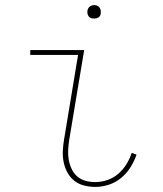

<svg xmlns="http://www.w3.org/2000/svg" viewBox="-20 -727 640 755"><path d="M355 8Q332 8 310.5 2.5Q289 -3 272.5 -16Q256 -29 245.5 -48Q235 -67 230.5 -88.5Q226 -110 227 -133Q228 -156 232 -179L287 -511H99V-530H311L252 -176Q249 -156 248 -136Q247 -116 250.5 -97.5Q254 -79 262 -62Q270 -45 284 -33Q298 -21 316.5 -16Q335 -11 355 -11Q378 -11 402 -19Q426 -27 445 -43.5Q464 -60 477 -81Q490 -102 498 -126L517 -119Q508 -93 493 -69Q478 -45 456 -27Q434 -9 407.5 -0.5Q381 8 355 8ZM350 -654Q344 -654 338 -656Q332 -658 328.5 -663Q325 -668 324 -674Q323 -680 324 -686Q325 -691 327.5 -695Q330 -699 333.5 -701.5Q337 -704 341.5 -705.5Q346 -707 350 -707Q357 -707 362.5 -704.5Q368 -702 371.5 -697Q375 -692 376 -686Q377 -680 376 -674Q376 -669 373.5 -665Q371 -661 367 -658.5Q363 -656 359 -655Q355 -654 350 -654Z"/></svg>

Font: Iosevka Curly Slab ThEx
Style: Italic
Weight: 100
Width: 7
Italic angle: -9°
Monospace: yes
Designer: Belleve Invis
Foundry: Belleve Invis
Version: Version 11.1.0; ttfautohint (v1.8.3)